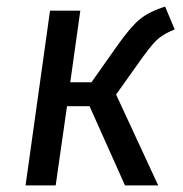

<svg xmlns="http://www.w3.org/2000/svg" viewBox="-20 -559 553 579"><path d="M478 -539.1 506.8 -470.2Q470.7 -456.1 450.9 -436.5Q431.2 -417 394 -363.8L330.1 -273.9L457 0H356.9L250 -238.8H182.1L147.9 0H57.1L130.9 -526.9H222.2L191.9 -311H255.9L332 -418.9Q373 -477.1 401.1 -500.5Q429.2 -523.9 478 -539.1Z"/></svg>

Font: FiraSans-Italic
Style: Italic
Weight: 400
Italic angle: -8°
Designer: Carrois Corporate & Edenspiekermann AG
Foundry: Carrois Corporate GbR & Edenspiekermann AG
Version: Version 3.106;PS 003.106;hotconv 1.0.70;makeotf.lib2.5.58329